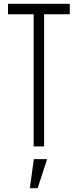

<svg xmlns="http://www.w3.org/2000/svg" viewBox="-20 -770 409 1010"><path d="M157 0V-695H22V-750H347V-695H212V0ZM137 220 158 67H228L178 220Z"/></svg>

Font: Mohave Light
Style: Regular
Weight: 300
Designer: Gumpita Rahayu
Foundry: Tokotype
Version: Version 2.003